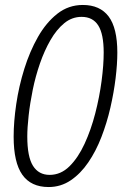

<svg xmlns="http://www.w3.org/2000/svg" viewBox="-20 -744 510 774"><path d="M176 10Q105 10 70 -39.5Q35 -89 35 -193Q35 -253 45.5 -324.5Q56 -396 78 -466.5Q100 -537 133 -595Q166 -653 211 -688.5Q256 -724 314 -724Q383 -724 418 -677.5Q453 -631 453 -532Q453 -486 446 -428.5Q439 -371 425 -310Q411 -249 389 -192Q367 -135 336 -89.5Q305 -44 265 -17Q225 10 176 10ZM180 -39Q225 -39 260 -73.5Q295 -108 321 -164.5Q347 -221 364 -287Q381 -353 389.5 -417.5Q398 -482 398 -532Q398 -607 376 -641.5Q354 -676 309 -676Q270 -676 239 -650.5Q208 -625 183.5 -582.5Q159 -540 141 -488Q123 -436 112 -382Q101 -328 95.5 -278.5Q90 -229 90 -194Q90 -112 113 -75.5Q136 -39 180 -39Z"/></svg>

Font: Noto Sans ExtraCondensed Light
Style: Italic
Weight: 300
Width: 2
Italic angle: -12°
Designer: Monotype Design Team
Foundry: Monotype Imaging Inc.
Version: Version 2.013; ttfautohint (v1.8.4.7-5d5b)